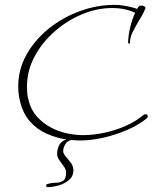

<svg xmlns="http://www.w3.org/2000/svg" viewBox="-20 -540 636 790"><path d="M176 230Q170 230 170 223Q170 218 176 217Q192 212 209.5 212Q227 212 239.5 204Q252 196 252 169Q252 158 243 145.5Q234 133 224.5 119.5Q215 106 215 94Q215 74 224 56.5Q233 39 254 34Q213 28 173 10.5Q133 -7 103.5 -40Q74 -73 62 -125Q55 -153 55 -184Q55 -255 89.5 -316Q124 -377 181.5 -423Q239 -469 309.5 -494.5Q380 -520 451 -520Q471 -520 489 -517Q507 -514 526 -509Q534 -508 544 -503L547 -508L549 -511Q552 -517 562 -517Q569 -517 574.5 -513.5Q580 -510 578 -505Q572 -490 565 -477.5Q558 -465 551 -454Q538 -432 526 -408.5Q514 -385 515 -361Q515 -360 512 -361Q509 -362 507 -363Q508 -395 515.5 -427Q523 -459 536 -487L524 -493Q523 -493 522.5 -493.5Q522 -494 521 -494Q485 -507 442 -507Q379 -507 317 -481Q255 -455 203.5 -409.5Q152 -364 121.5 -306Q91 -248 91 -184Q91 -171 92 -157.5Q93 -144 97 -130Q106 -90 130.5 -62Q155 -34 187.5 -16.5Q220 1 255 8.5Q290 16 321 16Q363 16 408.5 6.5Q454 -3 496 -21.5Q538 -40 569 -66Q574 -70 579 -70Q588 -70 588 -61Q588 -56 584 -53Q549 -25 502.5 -5Q456 15 405.5 26.5Q355 38 309 38Q300 38 291.5 37.5Q283 37 274 36Q258 39 249 53Q240 67 240 82Q240 92 250.5 104Q261 116 271.5 130Q282 144 282 161Q282 185 264 200.5Q246 216 221 223Q196 230 176 230Z"/></svg>

Font: Fuggles
Style: Regular
Weight: 400
Designer: Rob Leuschke
Foundry: Robert E. Leuschke
Version: Version 1.100; ttfautohint (v1.8.3)